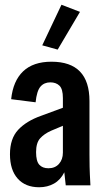

<svg xmlns="http://www.w3.org/2000/svg" viewBox="-20 -781 436 809"><path d="M145 8Q87 8 54.5 -28.5Q22 -65 22 -131Q22 -197 56.5 -234Q91 -271 153 -293L245 -327V-368Q245 -406 230.5 -420Q216 -434 192 -434Q166 -434 150.5 -416Q135 -398 130 -350L27 -363Q35 -440 77.5 -480.5Q120 -521 197 -521Q357 -521 357 -355V-130Q357 -105 357.5 -79Q358 -53 361 0H257L251 -55Q235 -23 207.5 -7.5Q180 8 145 8ZM132 -140Q132 -102 145.5 -87Q159 -72 184 -72Q212 -72 228.5 -90.5Q245 -109 245 -138V-251L195 -230Q166 -217 149 -198Q132 -179 132 -140ZM223 -572 158 -590 239 -761 317 -731Z"/></svg>

Font: Special Gothic Condensed One
Style: Regular
Weight: 400
Designer: Alistair McCready
Foundry: Monolith
Version: Version 1.010; ttfautohint (v1.8.4.7-5d5b)